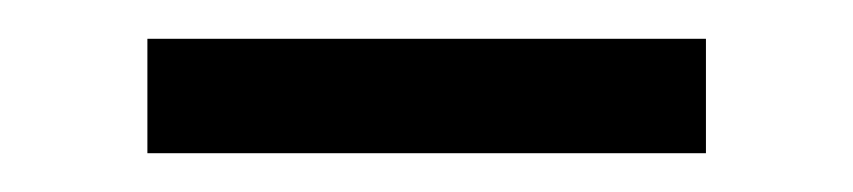

<svg xmlns="http://www.w3.org/2000/svg" viewBox="-20 -676 440 99"><path d="M56 -597V-656H344V-597Z"/></svg>

Font: Linguistics Pro
Style: Regular
Weight: 400
Designer: Stefan Peev, Context Ltd
Foundry: Stefan Peev, Context Ltd
Version: Version 001.000